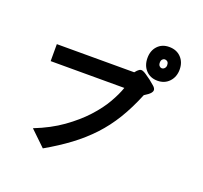

<svg xmlns="http://www.w3.org/2000/svg" viewBox="-146 -950 1293 1222"><g transform="rotate(20 500.0 -339.0)"><path d="M751 -542Q769 -527 783 -515.5Q797 -504 800 -492.5Q803 -481 792 -467.5Q781 -454 751 -436Q711 -338 664 -261Q617 -184 558 -121Q499 -58 426.5 -4Q354 50 263 102L160 3Q267 -39 346 -95.5Q425 -152 480.5 -212.5Q536 -273 569.5 -331.5Q603 -390 619 -437H120V-552H644Q658 -570 668.5 -576.5Q679 -583 690 -580Q701 -577 715.5 -567Q730 -557 751 -542ZM910 -667Q910 -617 879.5 -584.5Q849 -552 801 -552Q752 -552 722 -584Q692 -616 692 -667Q692 -717 721.5 -748.5Q751 -780 799 -780Q849 -780 879.5 -748.5Q910 -717 910 -667ZM826 -666Q826 -694 800 -696Q791 -696 783.5 -688.5Q776 -681 776 -666Q776 -651 783.5 -643.5Q791 -636 799 -636Q810 -636 818 -644.5Q826 -653 826 -666Z"/></g></svg>

Font: D2Coding
Style: Bold
Weight: 700
Monospace: yes
Designer: Yong-Rak Park; Jeong-Hwan Yoon; Sang-Min Lee;
Foundry: NHN Corporation
Version: Version 1.3.2; Build 20180524